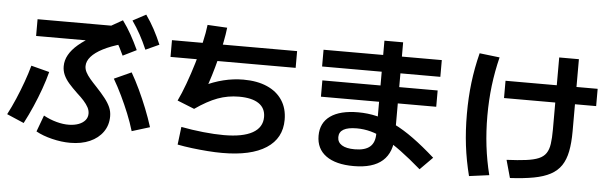

<svg xmlns="http://www.w3.org/2000/svg" viewBox="-53 -1032 4107 1294"><g transform="rotate(5 2000.0 -385.5)"><path d="M453 67Q394 67 329.8 51.3Q265.7 35.6 220.7 10.3L261.7 -100.6Q304.3 -77.3 350 -65Q395.7 -52.6 435.7 -53.6Q473 -54.6 500.7 -65.3Q528.4 -76 544.1 -95Q559.7 -114 559.7 -139.3Q559.7 -161.3 548.7 -181.8Q537.7 -202.3 518.2 -224.2Q498.7 -246 471.4 -270.4Q437 -303 413.2 -330.3Q389.4 -357.7 377.2 -385.2Q365 -412.7 365 -443.7Q365 -483.7 385.5 -520.5Q406 -557.4 447.1 -592.5Q488.1 -627.7 550.8 -661.7L571.4 -630.4H162V-743.7H743.7V-626.4Q668.7 -605.4 617 -578.7Q565.3 -552 538.5 -521.4Q511.6 -490.7 511.6 -457Q511.6 -436.7 522.1 -416.3Q532.6 -396 551.8 -373.3Q571 -350.7 597.3 -323.3Q633 -285.3 657.1 -254.5Q681.3 -223.7 693.8 -195.2Q706.3 -166.7 706.3 -133.7Q706.3 -74 674.3 -28.5Q642.3 17 585.5 42Q528.7 67 453 67ZM13.7 -88.3Q40.7 -139.7 65.7 -198.2Q90.7 -256.7 112 -316Q133.3 -375.3 147.7 -428L271 -396Q256.6 -340 234.8 -279.2Q213 -218.3 186.3 -157Q159.6 -95.7 129.6 -38.7ZM859.4 -47.4Q842.4 -104.7 818.4 -163.7Q794.4 -222.7 766.7 -280.4Q739 -338 709 -389.3L825 -442Q854.6 -391 882.8 -331.2Q911 -271.3 936 -208.7Q961 -146 980.3 -84.7ZM754.4 -549Q729.1 -603.4 703.4 -647.7Q677.7 -692 646.1 -735.7L736 -786.7Q769 -741.7 795 -695Q821 -648.3 846 -594.3ZM903.7 -602.3Q880 -657.4 855.2 -702.3Q830.4 -747.3 800 -790.7L889 -838.3Q921.7 -792 946.8 -745.2Q972 -698.3 995 -644Z M1480 45.7Q1433.7 45.7 1380.4 41.7Q1327 37.7 1274.4 31.2Q1221.7 24.7 1176 15.7L1190.7 -105Q1264 -91 1340.8 -83Q1417.7 -75 1480 -75Q1608 -75 1674 -112.1Q1740.1 -149.3 1740.1 -220Q1740.1 -280 1694 -311Q1648 -342 1560 -342Q1485.3 -342 1416.6 -316.7Q1348 -291.4 1265.6 -233.7L1150 -280Q1174.4 -330.3 1199.5 -399Q1224.7 -467.7 1247 -542.2Q1269.4 -616.7 1285.2 -685.5Q1301 -754.3 1306.7 -805.3L1440 -798Q1435.3 -754.7 1424.1 -698.5Q1413 -642.3 1397.8 -583Q1382.6 -523.6 1365.9 -469.1Q1349.3 -414.6 1333.3 -373.6L1310.3 -392.6Q1377.6 -425.6 1445.1 -442.3Q1512.6 -459 1580 -459Q1673.7 -459 1740.8 -429.5Q1808 -400 1844 -344.8Q1880 -289.7 1880 -213.3Q1880 -88 1777 -21.2Q1674 45.7 1480 45.7ZM1076.7 -568.7V-682H1923.3V-568.7Z M2370 56.7Q2248.7 56.7 2182.8 9Q2117 -38.7 2117 -126.7Q2117 -214.3 2182.3 -260.6Q2247.7 -307 2370 -307Q2434.7 -307 2495.5 -292.6Q2556.3 -278.3 2619 -247.6Q2681.7 -217 2750.5 -167.1Q2819.3 -117.3 2899.3 -46L2814.7 39.3Q2738.4 -26.7 2676.9 -72Q2615.4 -117.4 2563.5 -145.4Q2511.7 -173.4 2464.7 -185.9Q2417.7 -198.4 2370 -198.4Q2250.3 -198.4 2250.3 -129Q2250.3 -94 2280.1 -75.3Q2310 -56.6 2367 -56.6Q2436.7 -56.6 2470 -85.3Q2503.4 -114 2503.4 -173.3V-803.3H2630V-173.3Q2630 -58.7 2565 -1Q2500 56.7 2370 56.7ZM2110 -390V-500.3H2890V-390ZM2100 -593.4V-706.7H2900V-593.4Z M3393.3 -75Q3471.7 -78.6 3524.5 -85.5Q3577.4 -92.3 3609.5 -106Q3641.7 -119.6 3658.5 -144.3Q3675.4 -169 3681 -208.2Q3686.7 -247.3 3686.7 -305V-793.3H3820V-305Q3820 -226.7 3808.6 -169.3Q3797.3 -112 3771 -72.8Q3744.6 -33.7 3699.3 -9.3Q3654 15 3586.8 27.5Q3519.7 40 3426.7 45ZM3340 -488.4V-605.3H3963.3V-488.4ZM3150.7 56Q3124.7 -46.7 3112.3 -147.3Q3100 -248 3100 -360Q3100 -471.3 3112 -571.7Q3124 -672 3150 -774.7L3286.3 -758.7Q3262.3 -662 3250.4 -563.7Q3238.6 -465.3 3238.6 -360Q3238.6 -254.7 3250.4 -156Q3262.3 -57.3 3286.3 38Z"/></g></svg>

Font: M PLUS 1 Thin
Style: Regular
Weight: 100
Designer: Coji Morishita
Foundry: UNDERFOREST DESIGN
Version: Version 1.001